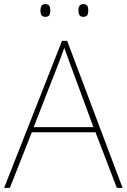

<svg xmlns="http://www.w3.org/2000/svg" viewBox="-20 -915 617 935"><path d="M445 -271H135L28 0H0L282 -716H307L577 0H549ZM325 -594 293 -682 271 -621 260 -593 144 -296H435ZM200 -895Q215 -895 220 -887Q225 -879 225 -864Q225 -849 220 -841Q215 -833 200 -833Q177 -833 177 -864Q177 -895 200 -895ZM385 -895Q400 -895 405 -887Q410 -879 410 -864Q410 -849 405 -841Q400 -833 385 -833Q362 -833 362 -864Q362 -895 385 -895Z"/></svg>

Font: Noto Sans UI Thin
Style: Regular
Weight: 250
Designer: Monotype Design Team
Foundry: Monotype Imaging Inc.
Version: Version 1.001